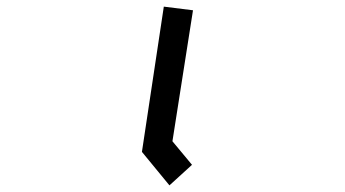

<svg xmlns="http://www.w3.org/2000/svg" viewBox="-20 -538 1040 579"><path d="M408 -80 474 -518 562 -507 500 -112 559 -41 491 21Z"/></svg>

Font: Moralerspace Krypton JPDOC
Style: Regular
Weight: 400
Version: v0.0.6; ttfautohint (v1.8.4.7-5d5b-dirty) -l 6 -r 45 -G 200 